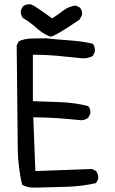

<svg xmlns="http://www.w3.org/2000/svg" viewBox="-20 -860 540 904"><path d="M148.4 23.4Q111.3 25.4 84 9.8Q64.5 -74.2 63.5 -163.6Q62.5 -252.9 58.6 -646.5L68.4 -666Q95.7 -677.7 128.9 -678.7Q162.1 -679.7 195.3 -679.7Q251 -673.8 307.6 -669.9Q364.3 -666 417 -654.3Q428.7 -638.7 426.8 -616.2L417 -596.7Q389.6 -581.1 354.5 -586.9Q299.8 -592.8 245.6 -597.7Q191.4 -602.5 134.8 -602.5V-383.8Q201.2 -381.8 268.1 -378.9Q335 -376 395.5 -360.4Q407.2 -346.7 405.3 -325.2L395.5 -305.7Q379.9 -293.9 360.4 -293.9Q305.7 -299.8 249.5 -303.7Q193.4 -307.6 136.7 -307.6L146.5 -54.7L413.1 -64.5L432.6 -54.7Q444.3 -39.1 442.4 -17.6L432.6 2Q364.3 17.6 293 19.5Q221.7 21.5 148.4 23.4ZM216.8 -687.5Q181.6 -701.2 151.4 -728.5Q121.1 -755.9 87.9 -775.4Q76.2 -789.1 78.1 -810.5L87.9 -830.1Q103.5 -841.8 125 -839.8L144.5 -830.1Q185.5 -802.7 225.6 -773.4Q252.9 -791 278.3 -810.5Q303.7 -830.1 336.9 -834L356.4 -824.2Q368.2 -810.5 366.2 -789.1L354.5 -767.6Q237.3 -687.5 216.8 -687.5Z"/></svg>

Font: NaikaiFont
Style: Regular
Weight: 400
Version: Version 1.67